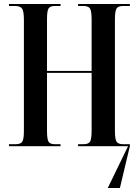

<svg xmlns="http://www.w3.org/2000/svg" viewBox="-20 -734 696 964"><path d="M25 0V-10H59Q84 -10 92 -23Q100 -36 100 -77V-635Q100 -677 91 -690.5Q82 -704 54 -704H25V-714H284V-704H255Q231 -704 223.5 -691Q216 -678 216 -638V-378H440V-636Q440 -678 432 -691Q424 -704 398 -704H372V-714H632V-704H598Q573 -704 565 -691Q557 -678 557 -636V-78Q557 -36 565 -23Q573 -10 598 -10H632V0L582 210H521L623 0H372V-10H399Q425 -10 432.5 -23.5Q440 -37 440 -80V-368H216V-77Q216 -36 223.5 -23Q231 -10 255 -10H284V0Z"/></svg>

Font: Noto Serif Display ExtraCondensed SemiBold
Style: Regular
Weight: 600
Width: 2
Designer: Monotype Design Team
Foundry: Monotype Imaging Inc.
Version: Version 2.009